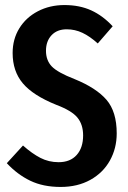

<svg xmlns="http://www.w3.org/2000/svg" viewBox="-20 -725 505 760"><path d="M426 -621 367 -553Q336 -581 306.5 -595Q277 -609 244 -609Q206 -609 184 -585.5Q162 -562 162 -524Q162 -486 185 -462Q208 -438 275 -412Q361 -377 401.5 -330Q442 -283 442 -197Q442 -138 415 -89.5Q388 -41 337.5 -13Q287 15 220 15Q151 15 100 -9.5Q49 -34 7 -79L71 -149Q107 -117 140 -100Q173 -83 212 -83Q258 -83 283.5 -111.5Q309 -140 309 -189Q309 -232 286.5 -259.5Q264 -287 203 -310Q111 -347 70.5 -395Q30 -443 30 -515Q30 -570 56.5 -613Q83 -656 130 -680.5Q177 -705 235 -705Q295 -705 341 -684Q387 -663 426 -621Z"/></svg>

Font: Fira Sans Compressed Medium
Style: Regular
Weight: 500
Width: 1
Designer: bBox Type GmbH & Carrois Corporate GbR & Edenspiekermann AG
Foundry: bBox Type GmbH & Carrois Corporate GbR & Edenspiekermann AG
Version: Version 4.301